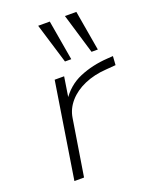

<svg xmlns="http://www.w3.org/2000/svg" viewBox="-141 -836 736 917"><g transform="rotate(-20 226.5 -378.0)"><path d="M76 0 153 -487H201L183 -372H175Q216 -436 281 -463.5Q346 -491 424 -496L453 -498L450 -453L400 -449Q339 -445 289.5 -423.5Q240 -402 209 -366.5Q178 -331 171 -287L125 0ZM364 -552 303 -756H361L396 -552ZM229 -552 167 -756H226L261 -552Z"/></g></svg>

Font: Nunito Sans 10pt Expanded ExtraLight
Style: Italic
Weight: 250
Width: 7
Italic angle: -9°
Designer: Vernon Adams
Foundry: Vernon Adams
Version: Version 3.101;gftools[0.9.27]